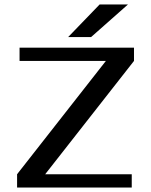

<svg xmlns="http://www.w3.org/2000/svg" viewBox="-20 -834 672 854"><path d="M549 -814 385 -669H283L423 -814ZM576 -622V-563L181 -59H566V0H56V-59L451 -563H67V-622Z"/></svg>

Font: Sarpanch Medium
Style: Regular
Weight: 500
Designer: Manushi Parikh (Devanagari and Latin), Jyotish Sonowal (Devanagari)
Foundry: Indian Type Foundry
Version: Version 2.004;PS 1.0;hotconv 1.0.78;makeotf.lib2.5.61930; tt